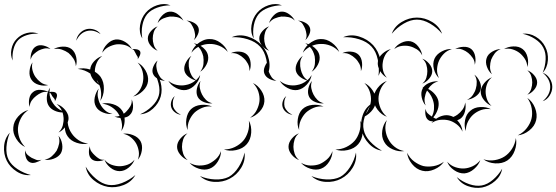

<svg xmlns="http://www.w3.org/2000/svg" viewBox="-66 -796 2721 939"><path d="M307 -597Q309 -616 323 -632Q337 -648 356 -653Q374 -658 394.5 -651.5Q415 -645 426 -629Q392 -653 358 -644Q325 -635 307 -597ZM-4 -500Q-16 -525 -10 -555.5Q-4 -586 16 -606Q36 -627 65.5 -634.5Q95 -642 122 -631Q93 -633 66 -624.5Q39 -616 23 -600Q7 -583 0 -555.5Q-7 -528 -4 -500ZM434 -538Q439 -561 458 -580.5Q477 -600 500 -603Q523 -605 546 -591Q569 -577 579 -556Q562 -572 541.5 -576.5Q521 -581 503 -579Q484 -576 465.5 -566.5Q447 -557 434 -538ZM84 -504Q82 -522 89 -542Q96 -562 112 -570Q127 -578 147.5 -573Q168 -568 181 -556Q165 -562 150 -558.5Q135 -555 123 -549Q111 -542 99.5 -531.5Q88 -521 84 -504ZM197 -556Q215 -567 241 -568Q267 -569 284 -556Q301 -542 306.5 -517Q312 -492 305 -472Q304 -493 293 -509.5Q282 -526 269 -537Q255 -547 236.5 -553.5Q218 -560 197 -556ZM579 -556Q588 -557 601 -555Q614 -553 619 -545Q623 -537 618 -525Q613 -513 607 -506Q610 -515 605.5 -521Q601 -527 598 -534Q594 -540 591 -547Q588 -554 579 -556ZM314 -459Q343 -466 375 -456Q377 -478 395 -497Q413 -516 434 -522Q416 -509 407.5 -489.5Q399 -470 398 -452Q398 -450 398 -445Q415 -435 426 -420Q443 -395 442 -360.5Q441 -326 424 -302Q430 -322 428.5 -342.5Q427 -363 420 -380Q405 -388 392.5 -403.5Q380 -419 376 -436Q363 -445 347.5 -451Q332 -457 314 -459ZM170 -380Q149 -374 124.5 -381Q100 -388 88 -406Q76 -423 78.5 -448.5Q81 -474 93 -491Q88 -471 93 -452Q98 -433 108 -419Q118 -405 133 -393.5Q148 -382 170 -380ZM607 -490Q630 -478 645.5 -451.5Q661 -425 658 -399Q655 -373 633 -351.5Q611 -330 585 -324Q608 -338 620 -359.5Q632 -381 634 -402Q637 -423 631 -447Q625 -471 607 -490ZM682 -451Q710 -430 719.5 -393.5Q729 -357 720 -324Q710 -290 682 -264.5Q654 -239 619 -237Q651 -251 676.5 -275.5Q702 -300 710 -327Q718 -353 709.5 -387.5Q701 -422 682 -451ZM406 -406 405 -409Q409 -396 418 -386Q413 -397 406 -406ZM79 -273Q73 -291 77 -313Q81 -335 96 -346Q110 -358 132 -356.5Q154 -355 169 -347Q172 -358 179 -367Q176 -357 176 -346Q185 -348 195.5 -346.5Q206 -345 210 -339Q215 -332 211 -319.5Q207 -307 202 -300Q204 -308 199 -314Q194 -320 190 -325Q187 -330 184 -335.5Q181 -341 176 -344Q176 -328 181 -314.5Q186 -301 194 -290Q201 -279 212 -269.5Q223 -260 237 -254Q228 -274 211 -287Q229 -282 245 -266.5Q261 -251 267 -233Q268 -234 269 -235L267 -231Q269 -226 269 -221Q270 -209 265 -197Q268 -167 285 -143Q297 -125 317.5 -111Q338 -97 365 -94Q339 -88 309.5 -97.5Q280 -107 265 -129Q252 -147 251 -173Q238 -156 220 -148Q236 -163 241 -182.5Q246 -202 245 -219Q244 -234 240 -246Q221 -246 202.5 -254Q184 -262 174 -276Q164 -290 163 -309.5Q162 -329 168 -346Q151 -349 136.5 -342.5Q122 -336 111 -327Q99 -318 89.5 -305Q80 -292 79 -273ZM484 -239Q462 -236 437.5 -246Q413 -256 403 -275Q392 -295 397.5 -320.5Q403 -346 417 -363Q409 -342 412.5 -322Q416 -302 424 -287Q432 -271 447 -257Q462 -243 484 -239ZM433 -289Q458 -295 486.5 -286.5Q515 -278 530 -257Q536 -249 539 -240Q546 -244 552 -251Q563 -262 571.5 -276.5Q580 -291 578 -310Q586 -293 584.5 -270Q583 -247 569 -234Q560 -224 543 -221Q547 -183 527 -155Q532 -172 530.5 -188.5Q529 -205 523 -219Q507 -220 494 -226Q506 -225 519 -229Q515 -236 511 -243Q499 -260 479 -273Q459 -286 433 -289ZM57 -77Q31 -89 13.5 -117Q-4 -145 -1 -173Q1 -202 23 -226.5Q45 -251 73 -258Q49 -242 36.5 -218Q24 -194 22 -171Q20 -148 28.5 -122.5Q37 -97 57 -77ZM85 60Q49 64 16 43Q-17 22 -33 -10Q-49 -43 -46 -81.5Q-43 -120 -18 -147Q-32 -113 -34.5 -77Q-37 -41 -24 -15Q-11 11 19.5 31Q50 51 85 60ZM536 -142Q559 -145 584 -135.5Q609 -126 621 -106Q632 -86 627.5 -59Q623 -32 608 -15Q616 -36 612.5 -57Q609 -78 600 -94Q591 -110 575 -123.5Q559 -137 536 -142ZM220 -132Q234 -116 238 -91Q242 -66 232 -47Q221 -29 197 -20Q173 -11 152 -15Q173 -19 187.5 -32Q202 -45 211 -59Q219 -74 223 -93Q227 -112 220 -132ZM445 -15Q431 -8 412 -8Q393 -8 382 -18Q370 -29 369 -48Q368 -67 374 -81Q373 -66 381 -55Q389 -44 398 -36Q407 -27 418.5 -20Q430 -13 445 -15ZM137 -15Q125 -6 107.5 -1Q90 4 77 -4Q65 -11 60 -28.5Q55 -46 57 -61Q60 -46 69.5 -38Q79 -30 89 -24Q99 -19 111 -14.5Q123 -10 137 -15ZM592 -15Q584 7 563 24Q542 41 519 41Q495 41 474 24Q453 7 445 -15Q460 3 480 10Q500 17 519 17Q537 17 557 10Q577 3 592 -15ZM596 60Q577 94 538.5 109Q500 124 462 118Q423 111 391.5 84.5Q360 58 353 19Q373 53 403 78Q433 103 463 108Q494 113 530.5 99Q567 85 596 60Z M630 -608Q613 -637 619 -672.5Q625 -708 646 -733Q668 -759 702.5 -770.5Q737 -782 768 -770Q734 -770 702.5 -758.5Q671 -747 654 -727Q637 -706 630.5 -673.5Q624 -641 630 -608ZM705 -683Q710 -702 726.5 -719.5Q743 -737 763 -739Q783 -741 802.5 -727Q822 -713 831 -695Q817 -709 799 -712.5Q781 -716 765 -715Q750 -713 733 -706Q716 -699 705 -683ZM846 -695Q862 -695 880 -686Q898 -677 904 -662Q910 -647 902 -628.5Q894 -610 882 -600Q890 -614 888 -628Q886 -642 882 -654Q877 -666 869.5 -678Q862 -690 846 -695ZM705 -548Q687 -554 672 -571.5Q657 -589 657 -608Q657 -626 672 -643.5Q687 -661 705 -667Q691 -655 686 -639Q681 -623 681 -608Q681 -593 686 -576.5Q691 -560 705 -548ZM1067 -614Q1104 -630 1145 -617.5Q1186 -605 1214 -575Q1241 -545 1249.5 -503Q1258 -461 1240 -425Q1245 -465 1236.5 -505Q1228 -545 1206 -568Q1184 -592 1145.5 -604Q1107 -616 1067 -614ZM870 -538Q877 -559 894 -576Q889 -580 882 -584Q890 -583 898 -580Q911 -591 926.5 -598Q942 -605 958 -605Q986 -606 1012 -587Q1038 -568 1048 -542Q1030 -563 1005.5 -572.5Q981 -582 958 -581Q936 -581 915 -572Q928 -564 938 -552Q948 -540 951 -526Q956 -504 944 -480.5Q932 -457 913 -445Q927 -463 929 -483Q931 -503 928 -521Q925 -533 919.5 -545Q914 -557 904 -567Q884 -556 870 -538ZM1063 -536Q1081 -545 1105 -543.5Q1129 -542 1143 -528Q1157 -514 1159.5 -490Q1162 -466 1154 -448Q1155 -468 1146.5 -484Q1138 -500 1126 -511Q1115 -522 1099 -530Q1083 -538 1063 -536ZM913 -429Q909 -404 889.5 -382.5Q870 -361 845 -356Q821 -352 795.5 -365.5Q770 -379 757 -401Q776 -385 799 -380.5Q822 -376 841 -380Q854 -382 866.5 -387.5Q879 -393 891 -403Q873 -407 856.5 -420Q840 -433 836 -450Q832 -469 843 -490.5Q854 -512 870 -523Q858 -507 857 -489Q856 -471 860 -456Q863 -442 870.5 -428Q878 -414 893 -404Q905 -415 913 -429ZM741 -401Q724 -401 706 -410.5Q688 -420 682 -436Q676 -451 684 -470.5Q692 -490 705 -500Q697 -486 698.5 -471Q700 -456 704 -444Q709 -431 717 -419Q725 -407 741 -401ZM973 -291Q954 -288 932 -296.5Q910 -305 901 -322Q892 -340 897 -363Q902 -386 915 -400Q908 -382 911.5 -364.5Q915 -347 922 -334Q929 -320 941.5 -307.5Q954 -295 973 -291ZM1171 -390Q1195 -379 1212 -353Q1229 -327 1227 -300Q1225 -273 1204 -250.5Q1183 -228 1157 -220Q1179 -236 1190 -258.5Q1201 -281 1203 -302Q1205 -324 1197.5 -347.5Q1190 -371 1171 -390ZM819 -235Q804 -236 790.5 -246Q777 -256 772 -270Q767 -284 772 -300.5Q777 -317 789 -326Q781 -313 779.5 -299Q778 -285 781 -273Q785 -262 795 -251.5Q805 -241 819 -235ZM852 -160Q841 -184 845.5 -214Q850 -244 868 -262Q887 -280 917 -283Q947 -286 971 -275Q945 -278 922.5 -268.5Q900 -259 885 -245Q870 -230 860 -208Q850 -186 852 -160ZM1151 -206Q1165 -180 1162.5 -146.5Q1160 -113 1141 -91Q1122 -69 1089 -62Q1056 -55 1029 -65Q1058 -65 1082.5 -77Q1107 -89 1123 -107Q1138 -124 1146.5 -150.5Q1155 -177 1151 -206ZM852 -13Q832 -20 816 -39Q800 -58 800 -78Q800 -99 816 -118Q832 -137 851 -144Q835 -131 829.5 -113Q824 -95 824 -78Q824 -62 830 -44Q836 -26 852 -13ZM1015 -57Q1015 -31 999 -5.5Q983 20 959 29Q935 38 906.5 29Q878 20 861 0Q883 13 907 13.5Q931 14 951 7Q970 -1 988 -16.5Q1006 -32 1015 -57ZM1130 -50Q1135 -11 1113.5 24.5Q1092 60 1057 78Q1023 96 981.5 93.5Q940 91 912 65Q947 80 986 81.5Q1025 83 1053 69Q1080 54 1101 21Q1122 -12 1130 -50Z M1175 -608Q1158 -637 1164 -672.5Q1170 -708 1191 -733Q1213 -759 1247.5 -770.5Q1282 -782 1313 -770Q1279 -770 1247.5 -758.5Q1216 -747 1199 -727Q1182 -706 1175.5 -673.5Q1169 -641 1175 -608ZM1250 -683Q1255 -702 1271.5 -719.5Q1288 -737 1308 -739Q1328 -741 1347.5 -727Q1367 -713 1376 -695Q1362 -709 1344 -712.5Q1326 -716 1310 -715Q1295 -713 1278 -706Q1261 -699 1250 -683ZM1391 -695Q1407 -695 1425 -686Q1443 -677 1449 -662Q1455 -647 1447 -628.5Q1439 -610 1427 -600Q1435 -614 1433 -628Q1431 -642 1427 -654Q1422 -666 1414.5 -678Q1407 -690 1391 -695ZM1250 -548Q1232 -554 1217 -571.5Q1202 -589 1202 -608Q1202 -626 1217 -643.5Q1232 -661 1250 -667Q1236 -655 1231 -639Q1226 -623 1226 -608Q1226 -593 1231 -576.5Q1236 -560 1250 -548ZM1612 -614Q1649 -630 1690 -617.5Q1731 -605 1759 -575Q1786 -545 1794.5 -503Q1803 -461 1785 -425Q1790 -465 1781.5 -505Q1773 -545 1751 -568Q1729 -592 1690.5 -604Q1652 -616 1612 -614ZM1415 -538Q1422 -559 1439 -576Q1434 -580 1427 -584Q1435 -583 1443 -580Q1456 -591 1471.5 -598Q1487 -605 1503 -605Q1531 -606 1557 -587Q1583 -568 1593 -542Q1575 -563 1550.5 -572.5Q1526 -582 1503 -581Q1481 -581 1460 -572Q1473 -564 1483 -552Q1493 -540 1496 -526Q1501 -504 1489 -480.5Q1477 -457 1458 -445Q1472 -463 1474 -483Q1476 -503 1473 -521Q1470 -533 1464.5 -545Q1459 -557 1449 -567Q1429 -556 1415 -538ZM1608 -536Q1626 -545 1650 -543.5Q1674 -542 1688 -528Q1702 -514 1704.5 -490Q1707 -466 1699 -448Q1700 -468 1691.5 -484Q1683 -500 1671 -511Q1660 -522 1644 -530Q1628 -538 1608 -536ZM1458 -429Q1454 -404 1434.5 -382.5Q1415 -361 1390 -356Q1366 -352 1340.5 -365.5Q1315 -379 1302 -401Q1321 -385 1344 -380.5Q1367 -376 1386 -380Q1399 -382 1411.5 -387.5Q1424 -393 1436 -403Q1418 -407 1401.5 -420Q1385 -433 1381 -450Q1377 -469 1388 -490.5Q1399 -512 1415 -523Q1403 -507 1402 -489Q1401 -471 1405 -456Q1408 -442 1415.5 -428Q1423 -414 1438 -404Q1450 -415 1458 -429ZM1286 -401Q1269 -401 1251 -410.5Q1233 -420 1227 -436Q1221 -451 1229 -470.5Q1237 -490 1250 -500Q1242 -486 1243.5 -471Q1245 -456 1249 -444Q1254 -431 1262 -419Q1270 -407 1286 -401ZM1518 -291Q1499 -288 1477 -296.5Q1455 -305 1446 -322Q1437 -340 1442 -363Q1447 -386 1460 -400Q1453 -382 1456.5 -364.5Q1460 -347 1467 -334Q1474 -320 1486.5 -307.5Q1499 -295 1518 -291ZM1716 -390Q1740 -379 1757 -353Q1774 -327 1772 -300Q1770 -273 1749 -250.5Q1728 -228 1702 -220Q1724 -236 1735 -258.5Q1746 -281 1748 -302Q1750 -324 1742.5 -347.5Q1735 -371 1716 -390ZM1364 -235Q1349 -236 1335.5 -246Q1322 -256 1317 -270Q1312 -284 1317 -300.5Q1322 -317 1334 -326Q1326 -313 1324.5 -299Q1323 -285 1326 -273Q1330 -262 1340 -251.5Q1350 -241 1364 -235ZM1397 -160Q1386 -184 1390.5 -214Q1395 -244 1413 -262Q1432 -280 1462 -283Q1492 -286 1516 -275Q1490 -278 1467.5 -268.5Q1445 -259 1430 -245Q1415 -230 1405 -208Q1395 -186 1397 -160ZM1696 -206Q1710 -180 1707.5 -146.5Q1705 -113 1686 -91Q1667 -69 1634 -62Q1601 -55 1574 -65Q1603 -65 1627.5 -77Q1652 -89 1668 -107Q1683 -124 1691.5 -150.5Q1700 -177 1696 -206ZM1397 -13Q1377 -20 1361 -39Q1345 -58 1345 -78Q1345 -99 1361 -118Q1377 -137 1396 -144Q1380 -131 1374.5 -113Q1369 -95 1369 -78Q1369 -62 1375 -44Q1381 -26 1397 -13ZM1560 -57Q1560 -31 1544 -5.5Q1528 20 1504 29Q1480 38 1451.5 29Q1423 20 1406 0Q1428 13 1452 13.5Q1476 14 1496 7Q1515 -1 1533 -16.5Q1551 -32 1560 -57ZM1675 -50Q1680 -11 1658.5 24.5Q1637 60 1602 78Q1568 96 1526.5 93.5Q1485 91 1457 65Q1492 80 1531 81.5Q1570 83 1598 69Q1625 54 1646 21Q1667 -12 1675 -50Z M1850 -631Q1863 -667 1898.5 -688.5Q1934 -710 1973 -710Q2012 -710 2047.5 -688.5Q2083 -667 2096 -631Q2071 -661 2037.5 -680.5Q2004 -700 1973 -700Q1942 -700 1908.5 -680.5Q1875 -661 1850 -631ZM2489 -631Q2523 -635 2554 -616.5Q2585 -598 2600 -568Q2616 -538 2613.5 -501.5Q2611 -465 2588 -440Q2601 -472 2602.5 -505.5Q2604 -539 2591 -563Q2579 -587 2550.5 -605.5Q2522 -624 2489 -631ZM1862 -556Q1873 -575 1896.5 -586.5Q1920 -598 1942 -594Q1964 -589 1980 -568Q1996 -547 1999 -525Q1989 -545 1971.5 -555.5Q1954 -566 1937 -570Q1920 -574 1899.5 -571.5Q1879 -569 1862 -556ZM2399 -556Q2418 -568 2445 -569Q2472 -570 2490 -556Q2508 -542 2514 -516Q2520 -490 2513 -468Q2512 -491 2500.5 -508.5Q2489 -526 2475 -537Q2461 -548 2441 -554.5Q2421 -561 2399 -556ZM2160 -556Q2177 -566 2200.5 -567Q2224 -568 2239 -556Q2254 -543 2258 -520Q2262 -497 2256 -479Q2256 -498 2246 -512.5Q2236 -527 2224 -537Q2212 -547 2195.5 -553.5Q2179 -560 2160 -556ZM2081 -414Q2063 -431 2056 -458.5Q2049 -486 2059 -509Q2069 -531 2094.5 -544.5Q2120 -558 2144 -556Q2120 -549 2104.5 -533Q2089 -517 2081 -499Q2073 -481 2071.5 -458.5Q2070 -436 2081 -414ZM1826 -416Q1806 -427 1792.5 -449.5Q1779 -472 1782 -494Q1785 -516 1804.5 -533.5Q1824 -551 1846 -556Q1827 -544 1817.5 -526Q1808 -508 1806 -490Q1803 -473 1807 -453Q1811 -433 1826 -416ZM2340 -433Q2324 -446 2315.5 -469Q2307 -492 2314 -512Q2320 -531 2341.5 -543.5Q2363 -556 2383 -556Q2364 -549 2353 -534Q2342 -519 2336 -504Q2331 -488 2330.5 -469.5Q2330 -451 2340 -433ZM1999 -509Q2017 -503 2032.5 -485Q2048 -467 2048 -448Q2048 -429 2032.5 -411Q2017 -393 1999 -387Q2014 -399 2019 -415.5Q2024 -432 2024 -448Q2024 -463 2019 -480Q2014 -497 1999 -509ZM2513 -452Q2531 -446 2546 -428.5Q2561 -411 2561 -393Q2561 -374 2546 -356.5Q2531 -339 2513 -333Q2527 -345 2532 -361.5Q2537 -378 2537 -393Q2537 -408 2532 -424Q2527 -440 2513 -452ZM2588 -440Q2609 -433 2622 -413Q2635 -393 2635 -371Q2635 -349 2622 -328.5Q2609 -308 2588 -301Q2625 -332 2625 -371Q2625 -410 2588 -440ZM2254 -431Q2270 -419 2280 -397Q2290 -375 2284 -355Q2278 -336 2258 -323Q2238 -310 2218 -308Q2236 -316 2246.5 -331.5Q2257 -347 2261 -362Q2266 -378 2265.5 -396Q2265 -414 2254 -431ZM2338 -278Q2318 -286 2301.5 -306Q2285 -326 2285 -348Q2286 -370 2302.5 -390Q2319 -410 2340 -418Q2323 -404 2316 -385Q2309 -366 2309 -348Q2309 -330 2315.5 -311Q2322 -292 2338 -278ZM1826 -225Q1800 -234 1780.5 -259.5Q1761 -285 1761 -313Q1761 -340 1780.5 -365.5Q1800 -391 1826 -400Q1805 -383 1795 -359Q1785 -335 1785 -313Q1785 -291 1795 -267Q1805 -243 1826 -225ZM2044 -194Q2048 -199 2052 -203Q2038 -202 2030 -208Q2018 -216 2015 -233.5Q2012 -251 2016 -264Q2017 -250 2025.5 -242Q2034 -234 2043 -228L2046 -226Q2055 -243 2056.5 -262Q2058 -281 2054 -297Q2051 -311 2043 -326Q2035 -341 2023 -353Q2023 -353 2022 -352Q2014 -337 2011 -318Q2008 -299 2016 -280Q2002 -295 1996.5 -319.5Q1991 -344 2001 -363Q2002 -366 2004 -368L1999 -371Q2002 -370 2005 -370Q2017 -385 2038 -392.5Q2059 -400 2078 -398Q2061 -394 2048.5 -384Q2036 -374 2028 -361Q2046 -352 2060 -336Q2074 -320 2078 -302Q2082 -281 2074.5 -259.5Q2067 -238 2053 -222Q2060 -217 2067 -215Q2082 -226 2100.5 -230.5Q2119 -235 2136 -230Q2144 -228 2151 -224Q2161 -228 2171 -235Q2185 -245 2196 -260Q2207 -275 2209 -295Q2214 -275 2208 -251Q2202 -227 2185 -215Q2179 -211 2170 -208Q2194 -183 2196 -152Q2186 -174 2167.5 -188Q2149 -202 2130 -207Q2111 -212 2088 -210Q2065 -208 2044 -194ZM2513 -317Q2538 -300 2550.5 -268.5Q2563 -237 2556 -208Q2549 -179 2522.5 -158Q2496 -137 2466 -134Q2493 -147 2510 -169Q2527 -191 2533 -214Q2539 -237 2534.5 -265Q2530 -293 2513 -317ZM1802 -59Q1766 -64 1738.5 -93Q1711 -122 1703 -158Q1695 -194 1707.5 -231.5Q1720 -269 1751 -289Q1729 -259 1717.5 -224Q1706 -189 1713 -160Q1719 -131 1744 -104Q1769 -77 1802 -59ZM2212 -155Q2203 -179 2208.5 -208.5Q2214 -238 2234 -254Q2253 -271 2282.5 -272.5Q2312 -274 2335 -262Q2309 -266 2287 -258Q2265 -250 2249 -236Q2234 -223 2223 -202Q2212 -181 2212 -155ZM1911 -57Q1884 -53 1855 -65.5Q1826 -78 1813 -102Q1799 -126 1803.5 -157Q1808 -188 1826 -209Q1816 -183 1819.5 -158Q1823 -133 1834 -114Q1844 -94 1864 -78Q1884 -62 1911 -57ZM2457 -121Q2463 -92 2451.5 -60Q2440 -28 2415 -11Q2390 5 2356 3Q2322 1 2298 -17Q2327 -8 2354.5 -13Q2382 -18 2402 -31Q2422 -44 2437.5 -67.5Q2453 -91 2457 -121ZM2105 -5Q2089 19 2058 32.5Q2027 46 1999 39Q1970 32 1949 6Q1928 -20 1925 -49Q1938 -22 1960 -6Q1982 10 2004 16Q2027 21 2054 16.5Q2081 12 2105 -5ZM2283 -13Q2275 11 2252.5 30.5Q2230 50 2205 52Q2179 53 2154.5 36Q2130 19 2121 -5Q2138 14 2160.5 21.5Q2183 29 2203 28Q2224 27 2245.5 17Q2267 7 2283 -13ZM2390 29Q2384 64 2355.5 89Q2327 114 2292 121Q2257 127 2221.5 114Q2186 101 2168 70Q2195 93 2228.5 104.5Q2262 116 2290 111Q2318 106 2345 83Q2372 60 2390 29Z"/></svg>

Font: Rubik Puddles
Style: Regular
Weight: 400
Designer: Hubert and Fischer, NaN
Foundry: Hubert and Fischer, NaN
Version: Version 2.200